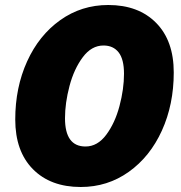

<svg xmlns="http://www.w3.org/2000/svg" viewBox="-20 -734 725 768"><path d="M41 -256Q41 -384 88.5 -488.5Q136 -593 221 -653.5Q306 -714 413 -714Q534 -714 604.5 -642.5Q675 -571 675 -444Q675 -316 627.5 -211.5Q580 -107 495 -46.5Q410 14 303 14Q182 14 111.5 -57.5Q41 -129 41 -256ZM476 -439Q476 -497 454.5 -524.5Q433 -552 394 -552Q346 -552 311 -505Q276 -458 258 -390Q240 -322 240 -261Q240 -148 322 -148Q370 -148 405 -195Q440 -242 458 -310Q476 -378 476 -439Z"/></svg>

Font: Idrija
Style: Italic
Weight: 800
Italic angle: -11.3°
Designer: Julieta Ulanovsky
Foundry: Julieta Ulanovsky
Version: Version 7.200